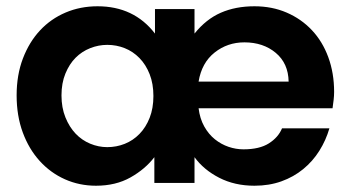

<svg xmlns="http://www.w3.org/2000/svg" viewBox="-20 -583 1117 612"><path d="M759 -448Q705 -448 664 -415.5Q623 -383 613 -323H900Q899 -381 859 -414.5Q819 -448 759 -448ZM1030 -174Q1019 -136 998 -102.5Q977 -69 946.5 -44Q916 -19 877 -5Q838 9 791 9Q728 9 678.5 -16.5Q629 -42 600 -82V0H472V-82Q443 -44 396 -17.5Q349 9 286 9Q233 9 187 -11.5Q141 -32 106.5 -70Q72 -108 52.5 -161Q33 -214 33 -279Q33 -344 53 -396.5Q73 -449 107.5 -486Q142 -523 189 -543Q236 -563 291 -563Q407 -563 474 -476V-554H600V-476Q637 -522 684 -542.5Q731 -563 791 -563Q847 -563 893.5 -543Q940 -523 974 -487Q1008 -451 1026.5 -400.5Q1045 -350 1045 -290Q1045 -278 1043.5 -265Q1042 -252 1040 -238H613Q617 -205 631 -180Q645 -155 665 -139Q685 -123 708.5 -115Q732 -107 756 -107Q807 -107 837 -126Q867 -145 879 -174ZM176 -279Q176 -240 188.5 -209Q201 -178 221 -157Q241 -136 267.5 -125Q294 -114 322 -114Q351 -114 377.5 -124.5Q404 -135 424.5 -156Q445 -177 457 -207.5Q469 -238 469 -277Q469 -316 457 -346.5Q445 -377 424.5 -398Q404 -419 377.5 -429.5Q351 -440 322 -440Q294 -440 267.5 -429.5Q241 -419 221 -399Q201 -379 188.5 -348.5Q176 -318 176 -279Z"/></svg>

Font: SVN-Poppins SemiBold
Style: Regular
Weight: 600
Designer: Ninad Kale (Devanagari), Jonny Pinhorn (Latin)
Foundry: Indian Type Foundry
Version: Version 3.002 2017